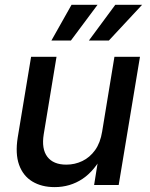

<svg xmlns="http://www.w3.org/2000/svg" viewBox="-20 -764 619 793"><path d="M205.6 8.8Q151.9 8.8 113.5 -14.4Q75.2 -37.6 58.8 -83.3Q42.5 -128.9 53.2 -196.3L108.4 -529.3H213.4L160.6 -209.5Q150.9 -148.9 175.5 -116.5Q200.2 -84 253.9 -84Q289.1 -84 320.1 -98.9Q351.1 -113.8 372.8 -144Q394.5 -174.3 401.9 -220.7L452.6 -529.3H558.1L470.2 0H368.7L389.6 -130.4H407.7Q371.6 -59.1 320.6 -25.1Q269.5 8.8 205.6 8.8ZM272.9 -596.7H192.4L275.4 -744.1H382.8ZM429.7 -596.7H347.2L456.1 -744.1H566.9Z"/></svg>

Font: Inter 24pt Medium
Style: Italic
Weight: 500
Italic angle: -9.3988°
Designer: Rasmus Andersson
Foundry: rsms
Version: Version 4.001;git-66647c0bb